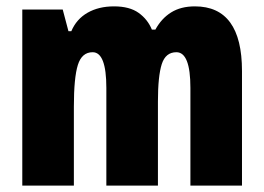

<svg xmlns="http://www.w3.org/2000/svg" viewBox="-20 -583 829 603"><path d="M592 -563Q740 -563 740 -360V0H578V-307Q578 -419 534 -419Q500 -419 488 -381.5Q476 -344 476 -264V0H314V-307Q314 -419 271 -419Q237 -419 224.5 -379Q212 -339 212 -248V0H50V-553H177L195 -485H204Q220 -523 255 -543Q290 -563 338 -563Q387 -563 415.5 -542.5Q444 -522 457 -490H468Q487 -525 517.5 -544Q548 -563 592 -563Z"/></svg>

Font: Noto Sans Tamil ExtraCondensed Black
Style: Regular
Weight: 900
Width: 2
Designer: Jelle Bosma - Monotype Design Team
Foundry: Monotype Imaging Inc.
Version: Version 2.004; ttfautohint (v1.8.4.7-5d5b)